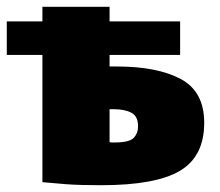

<svg xmlns="http://www.w3.org/2000/svg" viewBox="-20 -540 649 566"><path d="M278 6Q214 6 174.5 3Q135 0 105 -3V-378H0V-477H105V-520H303V-477H511V-378H303V-344H324Q444 -344 513 -307Q582 -270 582 -178Q582 -79 510.5 -36.5Q439 6 278 6ZM318 -120Q361 -120 374 -133.5Q387 -147 387 -168Q387 -197 367.5 -207.5Q348 -218 317 -218H303V-121Q307 -120 310.5 -120Q314 -120 318 -120Z"/></svg>

Font: Murecho Black
Style: Regular
Weight: 900
Designer: Neil Summerour
Foundry: Positype
Version: Version 1.010; ttfautohint (v1.8.3)